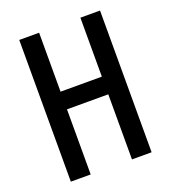

<svg xmlns="http://www.w3.org/2000/svg" viewBox="-131 -812 809 909"><g transform="rotate(-20 273.5 -357.0)"><path d="M477 0V-714H378V-417H170V-714H70V0H170V-328H378V0Z"/></g></svg>

Font: Noto Sans Devanagari ExtraCondensed Medium
Style: Regular
Weight: 500
Width: 2
Designer: Jelle Bosma - Monotype Design Team
Foundry: Monotype Imaging Inc.
Version: Version 2.004